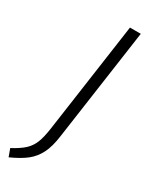

<svg xmlns="http://www.w3.org/2000/svg" viewBox="-246 -729 702 892"><g transform="rotate(30 104.5 -283.0)"><path d="M138 -88Q130 -27 111 10Q92 47 61.5 71Q31 95 -22 119L-37 78Q6 55 28.5 34Q51 13 62.5 -16Q74 -45 81 -94L165 -685H223Z"/></g></svg>

Font: Fira Sans Extra Condensed Light
Style: Italic
Weight: 300
Width: 3
Italic angle: -8°
Designer: Carrois Corporate & Edenspiekermann AG
Foundry: Carrois Corporate GbR & Edenspiekermann AG
Version: Version 4.203